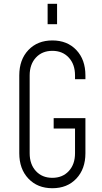

<svg xmlns="http://www.w3.org/2000/svg" viewBox="-20 -980 540 1016"><path d="M257 16Q178.5 16 130.2 -35Q82 -86 82 -169V-581Q82 -664.5 130.2 -715.2Q178.5 -766 257 -766Q336 -766 384 -715.2Q432 -664.5 432 -581V-561H377V-581Q377 -639.5 344 -675.2Q311 -711 257 -711Q203 -711 170 -675.2Q137 -639.5 137 -581V-169Q137 -110.5 170 -74.8Q203 -39 257 -39Q311 -39 344 -74.8Q377 -110.5 377 -169V-300H264V-355H432V-169Q432 -86 384 -35Q336 16 257 16ZM232 -852V-960H282V-852Z"/></svg>

Font: Mohave Light Light
Style: Regular
Weight: 300
Version: Version 2.003